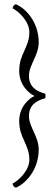

<svg xmlns="http://www.w3.org/2000/svg" viewBox="-20 -723 252 884"><path d="M53.7 -703.1C45.9 -703.1 38.1 -693.4 38.1 -684.6C64.5 -671.9 115.2 -625 115.2 -575.2C115.2 -538.1 102.5 -513.7 90.8 -486.3C79.1 -461.9 68.4 -434.6 68.4 -395.5C68.4 -332 114.3 -291 139.6 -281.2C114.3 -271.5 68.4 -230.5 68.4 -167C68.4 -127.9 79.1 -100.6 90.8 -76.2C102.5 -48.8 115.2 -24.4 115.2 12.7C115.2 62.5 64.5 109.4 38.1 122.1C38.1 130.9 45.9 140.6 53.7 140.6C95.7 124 158.2 60.5 158.2 -34.2C158.2 -64.5 147.5 -89.8 135.7 -115.2C125 -139.6 113.3 -163.1 113.3 -188.5C113.3 -240.2 149.4 -260.7 187.5 -270.5C190.4 -275.4 190.4 -287.1 187.5 -292C149.4 -301.8 113.3 -322.3 113.3 -374C113.3 -399.4 125 -422.9 135.7 -447.3C147.5 -472.7 158.2 -498 158.2 -528.3C158.2 -623 95.7 -686.5 53.7 -703.1Z"/></svg>

Font: Crimson
Style: Roman
Weight: 400
Version: Version 0.2